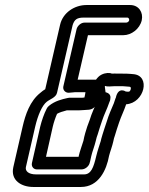

<svg xmlns="http://www.w3.org/2000/svg" viewBox="-20 -701 592 764"><path d="M219 -602 160 -346C153 -342 148 -338 141 -332C99 -299 81 -245 70 -197L33 -36C21 18 67 43 112 43H302C373 43 404 -25 414 -81C418 -97 427 -120 431 -139C433 -148 434 -154 437 -161L445 -187L454 -214C462 -238 473 -259 482 -286C555 -291 581 -401 510 -406L499 -407C489 -408 478 -408 468 -408H446C440 -408 435 -409 425 -408C417 -412 400 -412 384 -404C374 -399 368 -392 362 -384H289L330 -561H471C503 -561 536 -586 544 -620C551 -652 532 -681 498 -681H324C277 -681 230 -651 219 -602ZM366 -297C357 -275 345 -251 337 -224L327 -197L319 -171C316 -161 314 -151 312 -141C308 -127 297 -98 293 -79V-77H163L190 -197C194 -214 200 -232 207 -248C215 -253 230 -258 246 -262H295C306 -262 322 -264 327 -264C364 -264 366 -297 366 -297ZM361 -140C363 -150 366 -159 369 -167L377 -193L386 -220C394 -245 406 -267 415 -294C420 -305 418 -304 419 -308C422 -323 413 -331 400 -334L397 -357C397 -358 399 -359 399 -359C408 -355 424 -358 435 -358H457C467 -358 474 -358 482 -357L494 -356C500 -356 502 -353 500 -345C496 -333 490 -336 480 -337C480 -337 451 -357 441 -313V-312C440 -310 439 -309 439 -308L433 -290C423 -266 413 -245 405 -218L396 -191L388 -166C384 -155 381 -140 381 -140C376 -124 368 -101 363 -80C352 -33 342 -7 314 -7H124C91 -7 80 -22 83 -36L120 -197C131 -244 148 -282 166 -296C178 -306 203 -313 207 -332L269 -601C276 -623 286 -631 313 -631H487C491 -631 495 -626 494 -620C493 -616 488 -611 482 -611H316C301 -611 288 -597 285 -586L232 -357C229 -342 241 -332 252 -332H254C262 -332 272 -334 277 -334H320C319 -328 318 -320 316 -313C312 -313 309 -312 307 -312H255C253 -312 250 -311 249 -311C226 -306 198 -299 175 -280C171 -277 168 -273 166 -269C155 -248 146 -221 140 -197L107 -52C104 -37 115 -27 126 -27H305C318 -27 332 -38 336 -50C340 -62 341 -72 343 -79C346 -94 357 -122 361 -140Z"/></svg>

Font: Electronic
Style: OutlineIt
Weight: 700
Version: Version 1.011